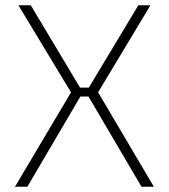

<svg xmlns="http://www.w3.org/2000/svg" viewBox="-20 -710 643 730"><path d="M552 -690 353 -359 565 0H518L307 -359L506 -690ZM97 -690 295 -359 84 0H37L250 -359L50 -690ZM337 -377V-343H271V-377Z"/></svg>

Font: Exo 2 ExtraLight
Style: Regular
Weight: 250
Designer: Natanael Gama
Foundry: Natanael Gama
Version: Version 2.010